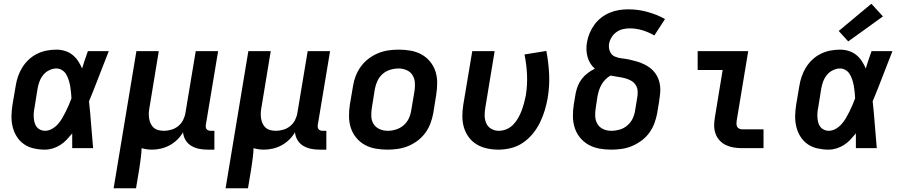

<svg xmlns="http://www.w3.org/2000/svg" viewBox="-20 -794 4840 1029"><path d="M221 8Q191 8 161.5 1.5Q132 -5 109 -21Q86 -37 70.5 -61Q55 -85 48 -113.5Q41 -142 41.5 -172Q42 -202 47 -233L64 -333Q68 -359 76.5 -384Q85 -409 99.5 -432.5Q114 -456 134.5 -475Q155 -494 179.5 -506Q204 -518 230.5 -523Q257 -528 282 -528Q306 -528 328.5 -521Q351 -514 368.5 -500Q386 -486 398.5 -467Q411 -448 420 -427Q427 -451 435 -474Q443 -497 451 -520H563Q536 -453 510.5 -385.5Q485 -318 457 -251Q464 -188 468.5 -125.5Q473 -63 479 0H367Q367 -20 367 -40Q367 -60 367 -79Q353 -62 337.5 -45.5Q322 -29 303 -17Q284 -5 263 1.5Q242 8 221 8ZM221 -93Q240 -93 258 -103Q276 -113 289.5 -128Q303 -143 313 -160Q323 -177 332 -195Q341 -213 348.5 -230.5Q356 -248 363 -267Q362 -283 360.5 -300Q359 -317 356 -333.5Q353 -350 348 -365.5Q343 -381 335 -395Q327 -409 313 -418Q299 -427 282 -427Q263 -427 243.5 -417.5Q224 -408 211 -391.5Q198 -375 191 -355.5Q184 -336 181 -317L165 -217Q162 -203 161 -189.5Q160 -176 161 -162.5Q162 -149 165.5 -136.5Q169 -124 176.5 -114Q184 -104 196 -98.5Q208 -93 221 -93Z M589 215 711 -520H831L781 -217Q778 -202 777.5 -187Q777 -172 779.5 -157.5Q782 -143 788 -130.5Q794 -118 804.5 -109Q815 -100 829.5 -96.5Q844 -93 859 -93Q878 -93 898.5 -99Q919 -105 935.5 -118.5Q952 -132 961.5 -151Q971 -170 974 -190L1029 -520H1149L1083 -124Q1082 -118 1083 -112Q1084 -106 1087.5 -101.5Q1091 -97 1097 -95Q1103 -93 1110 -93H1129V8H1093Q1069 8 1046.5 3.5Q1024 -1 1005 -12.5Q986 -24 974.5 -43Q963 -62 961 -85Q948 -63 929.5 -45Q911 -27 888.5 -15Q866 -3 842 2.5Q818 8 795 8Q780 8 766 6Q752 4 739 0Q738 26 734.5 53Q731 80 727 107L709 215Z M1189 215 1311 -520H1431L1381 -217Q1378 -202 1377.5 -187Q1377 -172 1379.5 -157.5Q1382 -143 1388 -130.5Q1394 -118 1404.5 -109Q1415 -100 1429.5 -96.5Q1444 -93 1459 -93Q1478 -93 1498.5 -99Q1519 -105 1535.5 -118.5Q1552 -132 1561.5 -151Q1571 -170 1574 -190L1629 -520H1749L1683 -124Q1682 -118 1683 -112Q1684 -106 1687.5 -101.5Q1691 -97 1697 -95Q1703 -93 1710 -93H1729V8H1693Q1669 8 1646.5 3.5Q1624 -1 1605 -12.5Q1586 -24 1574.5 -43Q1563 -62 1561 -85Q1548 -63 1529.5 -45Q1511 -27 1488.5 -15Q1466 -3 1442 2.5Q1418 8 1395 8Q1380 8 1366 6Q1352 4 1339 0Q1338 26 1334.5 53Q1331 80 1327 107L1309 215Z M2057 8Q2024 8 1993 2.5Q1962 -3 1935.5 -17.5Q1909 -32 1889.5 -55.5Q1870 -79 1860.5 -108Q1851 -137 1850.5 -169Q1850 -201 1855 -233L1872 -333Q1876 -360 1886.5 -387Q1897 -414 1914.5 -438Q1932 -462 1956 -480Q1980 -498 2007 -509Q2034 -520 2061.5 -524Q2089 -528 2117 -528Q2149 -528 2180.5 -522.5Q2212 -517 2238.5 -502.5Q2265 -488 2284.5 -464.5Q2304 -441 2313.5 -412Q2323 -383 2323 -351Q2323 -319 2318 -287L2302 -187Q2297 -160 2287 -133Q2277 -106 2259.5 -82Q2242 -58 2218 -40Q2194 -22 2167 -11Q2140 0 2112 4Q2084 8 2057 8ZM2058 -93Q2080 -93 2102.5 -100Q2125 -107 2143 -122.5Q2161 -138 2171 -159.5Q2181 -181 2184 -203L2201 -303Q2205 -327 2203.5 -350Q2202 -373 2191 -391Q2180 -409 2159.5 -418Q2139 -427 2116 -427Q2094 -427 2071 -420Q2048 -413 2030.5 -397.5Q2013 -382 2003 -360.5Q1993 -339 1989 -317L1973 -217Q1969 -193 1970 -170Q1971 -147 1982.5 -129Q1994 -111 2014.5 -102Q2035 -93 2058 -93Z M2652 8Q2620 8 2590 1.5Q2560 -5 2535 -20Q2510 -35 2492.5 -58.5Q2475 -82 2466.5 -110.5Q2458 -139 2458 -170.5Q2458 -202 2463 -233L2511 -520H2631L2581 -217Q2577 -195 2577.5 -173Q2578 -151 2586.5 -132.5Q2595 -114 2613 -103.5Q2631 -93 2653 -93Q2674 -93 2694.5 -101.5Q2715 -110 2730.5 -126Q2746 -142 2757 -161.5Q2768 -181 2775.5 -201Q2783 -221 2788.5 -241.5Q2794 -262 2798 -282Q2807 -338 2804.5 -393.5Q2802 -449 2791 -502L2908 -521Q2920 -460 2923 -396Q2926 -332 2915 -267Q2909 -234 2899 -201Q2889 -168 2873.5 -136.5Q2858 -105 2835 -77Q2812 -49 2782.5 -29Q2753 -9 2719 -0.5Q2685 8 2652 8Z M3256 8Q3224 8 3193 2.5Q3162 -3 3135.5 -17.5Q3109 -32 3089.5 -55.5Q3070 -79 3060.5 -108Q3051 -137 3050.5 -169Q3050 -201 3055 -233L3065 -293Q3069 -314 3077 -334Q3085 -354 3098.5 -371.5Q3112 -389 3130 -402.5Q3148 -416 3168 -426Q3154 -438 3144 -454Q3134 -470 3129 -488.5Q3124 -507 3123 -527Q3122 -547 3126 -568Q3130 -592 3140 -616Q3150 -640 3165.5 -661.5Q3181 -683 3202.5 -699.5Q3224 -716 3248 -726Q3272 -736 3297 -740Q3322 -744 3347 -744Q3400 -744 3450.5 -730Q3501 -716 3544 -692L3487 -604Q3458 -621 3424 -631.5Q3390 -642 3354 -642Q3336 -642 3317.5 -637.5Q3299 -633 3283 -621.5Q3267 -610 3257 -593Q3247 -576 3244 -558Q3241 -537 3249 -518Q3257 -499 3275 -491Q3293 -483 3313.5 -481Q3334 -479 3354 -474.5Q3374 -470 3393 -464.5Q3412 -459 3430 -450.5Q3448 -442 3463.5 -430.5Q3479 -419 3490.5 -403.5Q3502 -388 3509 -369.5Q3516 -351 3518 -330.5Q3520 -310 3517.5 -289Q3515 -268 3512 -247L3502 -187Q3497 -160 3487 -133Q3477 -106 3459.5 -82Q3442 -58 3417.5 -40Q3393 -22 3366.5 -11Q3340 0 3312 4Q3284 8 3256 8ZM3256 -93Q3279 -93 3301.5 -99.5Q3324 -106 3342.5 -122Q3361 -138 3371 -159.5Q3381 -181 3384 -203L3394 -264Q3398 -283 3397.5 -302.5Q3397 -322 3387.5 -337.5Q3378 -353 3361.5 -362Q3345 -371 3326.5 -375.5Q3308 -380 3289.5 -382.5Q3271 -385 3252 -389Q3237 -381 3224.5 -368Q3212 -355 3203.5 -340Q3195 -325 3190 -309Q3185 -293 3182 -277L3173 -217Q3169 -194 3170 -171Q3171 -148 3182 -129.5Q3193 -111 3213 -102Q3233 -93 3256 -93Z M3957 0Q3934 0 3912.5 -3.5Q3891 -7 3871.5 -16Q3852 -25 3837.5 -40.5Q3823 -56 3815.5 -76Q3808 -96 3807.5 -118Q3807 -140 3811 -163L3853 -419H3719V-520H3990L3928 -146Q3927 -138 3927 -130Q3927 -122 3930.5 -115Q3934 -108 3941.5 -104.5Q3949 -101 3957 -101H4072V0Z M4421 8Q4391 8 4361.5 1.5Q4332 -5 4309 -21Q4286 -37 4270.5 -61Q4255 -85 4248 -113.5Q4241 -142 4241.5 -172Q4242 -202 4247 -233L4264 -333Q4268 -359 4276.5 -384Q4285 -409 4299.5 -432.5Q4314 -456 4334.5 -475Q4355 -494 4379.5 -506Q4404 -518 4430.5 -523Q4457 -528 4482 -528Q4506 -528 4528.5 -521Q4551 -514 4568.5 -500Q4586 -486 4598.5 -467Q4611 -448 4620 -427Q4627 -451 4635 -474Q4643 -497 4651 -520H4763Q4736 -453 4710.5 -385.5Q4685 -318 4657 -251Q4664 -188 4668.5 -125.5Q4673 -63 4679 0H4567Q4567 -20 4567 -40Q4567 -60 4567 -79Q4553 -62 4537.5 -45.5Q4522 -29 4503 -17Q4484 -5 4463 1.5Q4442 8 4421 8ZM4421 -93Q4440 -93 4458 -103Q4476 -113 4489.5 -128Q4503 -143 4513 -160Q4523 -177 4532 -195Q4541 -213 4548.5 -230.5Q4556 -248 4563 -267Q4562 -283 4560.5 -300Q4559 -317 4556 -333.5Q4553 -350 4548 -365.5Q4543 -381 4535 -395Q4527 -409 4513 -418Q4499 -427 4482 -427Q4463 -427 4443.5 -417.5Q4424 -408 4411 -391.5Q4398 -375 4391 -355.5Q4384 -336 4381 -317L4365 -217Q4362 -203 4361 -189.5Q4360 -176 4361 -162.5Q4362 -149 4365.5 -136.5Q4369 -124 4376.5 -114Q4384 -104 4396 -98.5Q4408 -93 4421 -93ZM4526 -572 4475 -628 4650 -774 4712 -706Z"/></svg>

Font: Iosevka SS04 Extended
Style: Bold Italic
Weight: 700
Width: 7
Italic angle: -9°
Monospace: yes
Designer: Belleve Invis
Foundry: Belleve Invis
Version: Version 19.0.0; ttfautohint (v1.8.4)